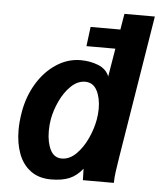

<svg xmlns="http://www.w3.org/2000/svg" viewBox="-55 -838 745 896"><g transform="rotate(5 317.0 -390.0)"><path d="M46.5 -208Q46.5 -247 54.5 -293.5Q67.5 -367.5 104 -427.5Q140.5 -487.5 193.8 -522.2Q247 -557 307.5 -557Q352 -557 389.8 -542Q427.5 -527 441.5 -492.5L463.5 -624.5H328L339.5 -715.5H479L491.5 -790H634L525 -118.5Q518 -74.5 514.8 -51Q511.5 -27.5 511 0H366L364.5 -53.5Q337 -19 303 -4.8Q269 9.5 217 9.5Q160 9.5 121.8 -18.8Q83.5 -47 65 -96.2Q46.5 -145.5 46.5 -208ZM406 -288Q410.5 -313 410.5 -338.5Q410.5 -389.5 392.2 -424Q374 -458.5 337 -458.5Q301.5 -458.5 271 -429.2Q240.5 -400 220 -356Q199.5 -312 192 -269.5Q187.5 -243.5 187.5 -215Q187.5 -162.5 205 -127.2Q222.5 -92 258.5 -92Q295 -92 326 -122.8Q357 -153.5 377.8 -199Q398.5 -244.5 406 -288Z"/></g></svg>

Font: JuliaMono ExtraBold
Style: Italic
Weight: 800
Italic angle: -9°
Monospace: yes
Designer: cormullion
Foundry: corm
Version: Version 0.057; ttfautohint (v1.8.4)